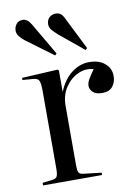

<svg xmlns="http://www.w3.org/2000/svg" viewBox="-87 -834 643 892"><g transform="rotate(-10 234.5 -388.0)"><path d="M43 0V-12L91 -18Q107 -20 112 -30Q117 -40 117 -66V-433Q117 -468 111 -481Q105 -494 83 -495L33 -499L34 -509L203 -518L208 -513V-414H209Q231 -468 269.5 -497.5Q308 -527 352 -527Q399 -527 426.5 -503.5Q454 -480 454 -444Q454 -415 438 -395Q422 -375 389 -375Q359 -375 345 -388.5Q331 -402 331 -418Q331 -433 340.5 -449.5Q350 -466 368 -491Q332 -502 295.5 -485.5Q259 -469 234.5 -432.5Q210 -396 210 -346V-64Q210 -41 214.5 -32Q219 -23 235 -21L321 -11V0ZM347 -585 234 -678Q215 -695 205.5 -706.5Q196 -718 196 -732Q196 -753 208.5 -764.5Q221 -776 240 -776Q251 -776 260.5 -770Q270 -764 278 -747L355 -593ZM203 -585 76 -679Q63 -689 52.5 -702Q42 -715 42 -730Q42 -747 52.5 -760.5Q63 -774 83 -774Q105 -774 122 -745L211 -593Z"/></g></svg>

Font: Literata 72pt
Style: Regular
Weight: 400
Designer: Latin by Veronika Burian and Jose Scaglione. Greek by Irene Vlachou. Cyrillic by Vera Evstafieva.
Foundry: TypeTogether
Version: Version 3.002